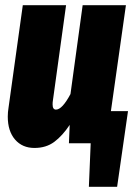

<svg xmlns="http://www.w3.org/2000/svg" viewBox="-20 -553 540 741"><path d="M474 -124 432 168H323L330 0H246L249 -71Q221 -29 189.5 -5.5Q158 18 113 18Q66 18 38 -14.5Q10 -47 10 -103Q10 -120 13 -138L68 -533H235L184 -164Q183 -159 183 -150Q183 -130 196 -130Q220 -130 252 -190L299 -533H466L408 -124Z"/></svg>

Font: Fira Sans Extra Condensed ExtraBold
Style: Italic
Weight: 800
Width: 3
Italic angle: -8°
Designer: Carrois Corporate & Edenspiekermann AG
Foundry: Carrois Corporate GbR & Edenspiekermann AG
Version: Version 4.203